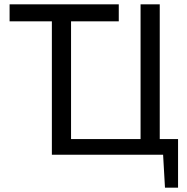

<svg xmlns="http://www.w3.org/2000/svg" viewBox="-20 -710 857 881"><path d="M625 0V-690H713V0ZM218 0V-690H306V0ZM298 0V-72H797V0ZM737 151 728 -7H797V151ZM24 -612V-690H525V-612Z"/></svg>

Font: Exo 2
Style: Regular
Weight: 400
Designer: Natanael Gama
Foundry: Natanael Gama
Version: Version 2.010